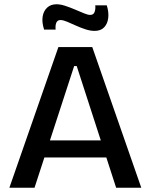

<svg xmlns="http://www.w3.org/2000/svg" viewBox="-20 -881 707 901"><path d="M24 0 254 -660H413L643 0H525L340 -571H328L142 0ZM140 -142V-222H542V-142ZM424 -736Q404 -736 381 -743.5Q358 -751 336 -761Q314 -771 295 -779Q276 -787 264 -787Q250 -787 244.5 -775Q239 -763 241 -742H187Q176 -776 180 -802.5Q184 -829 201 -845Q218 -861 245 -861Q264 -861 286.5 -853.5Q309 -846 331.5 -836.5Q354 -827 373 -819Q392 -811 403 -811Q419 -811 424 -825Q429 -839 427 -856H481Q491 -825 488 -797.5Q485 -770 469 -753Q453 -736 424 -736Z"/></svg>

Font: Bricolage Grotesque 48pt Condensed ExtraBold Medium
Style: Regular
Weight: 500
Version: Version 1.000;gftools[0.9.30]